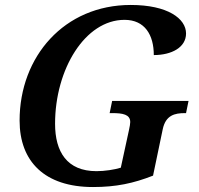

<svg xmlns="http://www.w3.org/2000/svg" viewBox="-20 -744 803 774"><path d="M355 10C448 10 518 -5 597 -36L636 -223C648 -280 685 -288 725 -288H730L740 -337H432L422 -288H433C474 -288 505 -283 505 -252C505 -246 503 -233 500 -220L467 -68C441 -60 402 -54 369 -54C250 -54 202 -132 202 -245C202 -465 323 -664 482 -664C564 -664 600 -603 600 -522C672 -522 730 -553 730 -609C730 -669 656 -724 507 -724C239 -724 59 -516 59 -258C59 -93 160 10 355 10Z"/></svg>

Font: Noto Serif SemiBold
Style: Italic
Weight: 600
Italic angle: -12°
Designer: Monotype Design Team
Foundry: Monotype Imaging Inc.
Version: Version 2.014